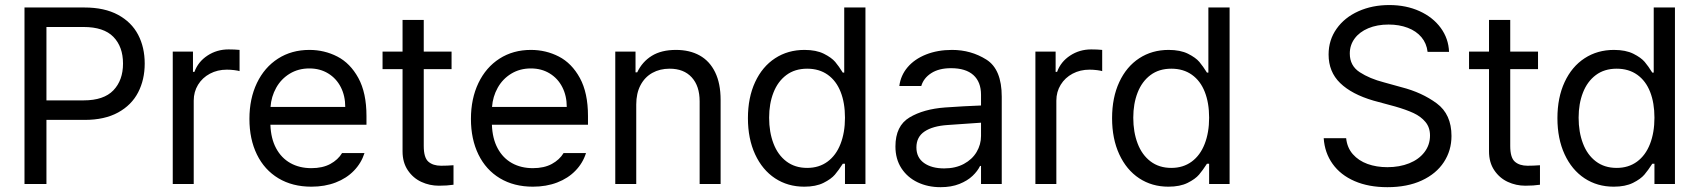

<svg xmlns="http://www.w3.org/2000/svg" viewBox="-20 -737 6807 769"><path d="M78.1 -707H318.4Q398.4 -707 452.6 -677.7Q506.8 -648.4 533.2 -597.9Q559.6 -547.4 559.6 -482.4Q559.6 -418 533.2 -366.9Q506.8 -315.9 452.9 -286.4Q398.9 -256.8 319.3 -256.8H166V0H78.1ZM315.4 -335Q395.5 -335 434.1 -375.2Q472.7 -415.5 472.7 -482.4Q472.7 -549.8 434.1 -589.4Q395.5 -628.9 314.5 -628.9H166V-335Z M671.9 -530.3H752.9V-449.2H758.8Q773.4 -489.7 811 -514.4Q848.6 -539.1 895.5 -539.1Q919.9 -539.1 939.5 -537.1V-452.1Q934.1 -454.1 918.7 -456.1Q903.3 -458 888.7 -458Q851.1 -458 820.8 -441.9Q790.5 -425.8 773.2 -397.5Q755.9 -369.1 755.9 -334V0H671.9Z M979 -260.7Q979 -341.8 1009 -404.5Q1039.1 -467.3 1093.5 -502.2Q1147.9 -537.1 1219.2 -537.1Q1279.3 -537.1 1331.1 -510.5Q1382.8 -483.9 1415.3 -424.6Q1447.8 -365.2 1447.8 -272.5V-237.3H1063Q1064.9 -182.1 1085.9 -143.1Q1106.9 -104 1143.3 -83.7Q1179.7 -63.5 1227.1 -63.5Q1272 -63.5 1303 -80.3Q1334 -97.2 1350.1 -124H1439.9Q1427.2 -84 1397.7 -53.5Q1368.2 -22.9 1324.5 -6.1Q1280.8 10.7 1227.1 10.7Q1151.4 10.7 1095.2 -22.9Q1039.1 -56.6 1009 -118.2Q979 -179.7 979 -260.7ZM1362.8 -308.6Q1362.8 -353 1345 -387.9Q1327.1 -422.9 1294.4 -442.9Q1261.7 -462.9 1219.2 -462.9Q1174.8 -462.9 1140.4 -441.9Q1106 -420.9 1086.2 -385.5Q1066.4 -350.1 1063.5 -308.6Z M1788.6 -460H1677.2V-152.3Q1677.2 -105.5 1695.8 -89.4Q1714.4 -73.2 1746.6 -73.2Q1771 -73.2 1796.4 -75.2V2.9Q1771 6.8 1737.8 6.8Q1700.7 6.8 1667.5 -8.5Q1634.3 -23.9 1613.3 -55.2Q1592.3 -86.4 1592.3 -130.9V-460H1512.2V-530.3H1592.3V-657.2H1677.2V-530.3H1788.6Z M1866.2 -260.7Q1866.2 -341.8 1896.2 -404.5Q1926.3 -467.3 1980.7 -502.2Q2035.2 -537.1 2106.4 -537.1Q2166.5 -537.1 2218.3 -510.5Q2270 -483.9 2302.5 -424.6Q2335 -365.2 2335 -272.5V-237.3H1950.2Q1952.1 -182.1 1973.1 -143.1Q1994.1 -104 2030.5 -83.7Q2066.9 -63.5 2114.3 -63.5Q2159.2 -63.5 2190.2 -80.3Q2221.2 -97.2 2237.3 -124H2327.1Q2314.5 -84 2284.9 -53.5Q2255.4 -22.9 2211.7 -6.1Q2168 10.7 2114.3 10.7Q2038.6 10.7 1982.4 -22.9Q1926.3 -56.6 1896.2 -118.2Q1866.2 -179.7 1866.2 -260.7ZM2250 -308.6Q2250 -353 2232.2 -387.9Q2214.4 -422.9 2181.6 -442.9Q2148.9 -462.9 2106.4 -462.9Q2062 -462.9 2027.6 -441.9Q1993.2 -420.9 1973.4 -385.5Q1953.6 -350.1 1950.7 -308.6Z M2528.3 0H2444.3V-530.3H2525.4V-447.3H2532.2Q2552.2 -489.7 2590.6 -513.4Q2628.9 -537.1 2687.5 -537.1Q2742.2 -537.1 2782.2 -514.9Q2822.3 -492.7 2844.2 -447.8Q2866.2 -402.8 2866.2 -336.9V0H2782.2V-331.1Q2782.2 -392.6 2750.5 -427.2Q2718.8 -461.9 2662.1 -461.9Q2623 -461.9 2592.8 -445.1Q2562.5 -428.2 2545.4 -395.8Q2528.3 -363.3 2528.3 -318.4Z M2975.6 -263.7Q2975.6 -346.2 3004.4 -408.2Q3033.2 -470.2 3084.5 -503.7Q3135.7 -537.1 3202.1 -537.1Q3249 -537.1 3279.8 -521.7Q3310.5 -506.3 3325.2 -489Q3339.8 -471.7 3355.5 -446.3H3361.3V-707H3446.3V0H3364.3V-81.1H3355.5Q3338.9 -55.2 3324 -37.6Q3309.1 -20 3278.3 -4.6Q3247.6 10.7 3201.2 10.7Q3135.3 10.7 3084.2 -22.9Q3033.2 -56.6 3004.4 -118.9Q2975.6 -181.2 2975.6 -263.7ZM3364.3 -265.6Q3364.3 -324.7 3346.9 -368.9Q3329.6 -413.1 3295.4 -437.5Q3261.2 -461.9 3212.9 -461.9Q3163.6 -461.9 3129.4 -436.3Q3095.2 -410.6 3077.9 -366.2Q3060.5 -321.8 3060.5 -265.6Q3060.5 -208 3077.9 -162.4Q3095.2 -116.7 3129.6 -90.6Q3164.1 -64.5 3212.9 -64.5Q3260.3 -64.5 3294.4 -89.6Q3328.6 -114.7 3346.4 -160.4Q3364.3 -206.1 3364.3 -265.6Z M3765.6 -306.6Q3798.8 -309.1 3840.1 -311.3Q3881.3 -313.5 3909.2 -314.5V-357.4Q3909.2 -408.7 3878.7 -436.3Q3848.1 -463.9 3789.1 -463.9Q3740.7 -463.9 3710 -444.1Q3679.2 -424.3 3669.9 -392.6H3582Q3587.4 -435.1 3615.2 -467.8Q3643.1 -500.5 3689.2 -518.8Q3735.4 -537.1 3793 -537.1Q3869.1 -537.1 3930.7 -498.3Q3992.2 -459.5 3992.2 -349.6V0H3909.2V-72.3H3905.3Q3895.5 -51.8 3875.2 -32.5Q3855 -13.2 3822.5 -0.2Q3790 12.7 3747.1 12.7Q3696.3 12.7 3655.3 -6.8Q3614.3 -26.4 3590.3 -63.2Q3566.4 -100.1 3566.4 -150.4Q3566.4 -232.9 3622.8 -266.6Q3679.2 -300.3 3765.6 -306.6ZM3761.7 -62.5Q3807.1 -62.5 3840.6 -80.6Q3874 -98.6 3891.6 -128.4Q3909.2 -158.2 3909.2 -192.4V-245.6L3775.4 -236.3Q3715.8 -232.4 3683.1 -210.4Q3650.4 -188.5 3650.4 -146.5Q3650.4 -106 3680.9 -84.2Q3711.4 -62.5 3761.7 -62.5Z M4127 -530.3H4208V-449.2H4213.9Q4228.5 -489.7 4266.1 -514.4Q4303.7 -539.1 4350.6 -539.1Q4375 -539.1 4394.5 -537.1V-452.1Q4389.2 -454.1 4373.8 -456.1Q4358.4 -458 4343.8 -458Q4306.2 -458 4275.9 -441.9Q4245.6 -425.8 4228.3 -397.5Q4210.9 -369.1 4210.9 -334V0H4127Z M4434.1 -263.7Q4434.1 -346.2 4462.9 -408.2Q4491.7 -470.2 4543 -503.7Q4594.2 -537.1 4660.6 -537.1Q4707.5 -537.1 4738.3 -521.7Q4769 -506.3 4783.7 -489Q4798.3 -471.7 4814 -446.3H4819.8V-707H4904.8V0H4822.8V-81.1H4814Q4797.4 -55.2 4782.5 -37.6Q4767.6 -20 4736.8 -4.6Q4706.1 10.7 4659.7 10.7Q4593.8 10.7 4542.7 -22.9Q4491.7 -56.6 4462.9 -118.9Q4434.1 -181.2 4434.1 -263.7ZM4822.8 -265.6Q4822.8 -324.7 4805.4 -368.9Q4788.1 -413.1 4753.9 -437.5Q4719.7 -461.9 4671.4 -461.9Q4622.1 -461.9 4587.9 -436.3Q4553.7 -410.6 4536.4 -366.2Q4519 -321.8 4519 -265.6Q4519 -208 4536.4 -162.4Q4553.7 -116.7 4588.1 -90.6Q4622.6 -64.5 4671.4 -64.5Q4718.8 -64.5 4752.9 -89.6Q4787.1 -114.7 4804.9 -160.4Q4822.8 -206.1 4822.8 -265.6Z M5541.5 -638.7Q5495.6 -638.7 5460.2 -623.8Q5424.8 -608.9 5405.5 -582.5Q5386.2 -556.2 5386.2 -522.5Q5386.2 -473.6 5426 -447.8Q5465.8 -421.9 5522.9 -407.2L5593.3 -387.7Q5675.3 -366.7 5734.4 -323Q5793.5 -279.3 5793.5 -192.4Q5793.5 -134.3 5762.9 -87.6Q5732.4 -41 5674.6 -14.2Q5616.7 12.7 5536.6 12.7Q5461.4 12.7 5405.3 -11.7Q5349.1 -36.1 5317.4 -80.6Q5285.6 -125 5281.7 -183.6H5371.6Q5375.5 -145.5 5398.4 -119.4Q5421.4 -93.3 5457.3 -80.3Q5493.2 -67.4 5536.6 -67.4Q5585.4 -67.4 5624.3 -83Q5663.1 -98.6 5685.3 -127.7Q5707.5 -156.7 5707.5 -194.3Q5707.5 -226.6 5689.2 -248.5Q5670.9 -270.5 5641.4 -284.2Q5611.8 -297.9 5567.9 -310.5L5481 -334Q5394 -359.4 5347.7 -404.3Q5301.3 -449.2 5301.3 -518.6Q5301.3 -576.7 5333.3 -621.8Q5365.2 -667 5420.7 -691.9Q5476.1 -716.8 5544.4 -716.8Q5611.8 -716.8 5665.5 -692.4Q5719.2 -668 5750.5 -625.2Q5781.7 -582.5 5783.7 -529.3H5697.8Q5693.8 -563.5 5673.1 -588.1Q5652.3 -612.8 5618.2 -625.7Q5584 -638.7 5541.5 -638.7Z M6140.1 -460H6028.8V-152.3Q6028.8 -105.5 6047.4 -89.4Q6065.9 -73.2 6098.1 -73.2Q6122.6 -73.2 6147.9 -75.2V2.9Q6122.6 6.8 6089.4 6.8Q6052.2 6.8 6019 -8.5Q5985.8 -23.9 5964.8 -55.2Q5943.8 -86.4 5943.8 -130.9V-460H5863.8V-530.3H5943.8V-657.2H6028.8V-530.3H6140.1Z M6217.8 -263.7Q6217.8 -346.2 6246.6 -408.2Q6275.4 -470.2 6326.7 -503.7Q6377.9 -537.1 6444.3 -537.1Q6491.2 -537.1 6522 -521.7Q6552.7 -506.3 6567.4 -489Q6582 -471.7 6597.7 -446.3H6603.5V-707H6688.5V0H6606.4V-81.1H6597.7Q6581.1 -55.2 6566.2 -37.6Q6551.3 -20 6520.5 -4.6Q6489.7 10.7 6443.4 10.7Q6377.4 10.7 6326.4 -22.9Q6275.4 -56.6 6246.6 -118.9Q6217.8 -181.2 6217.8 -263.7ZM6606.4 -265.6Q6606.4 -324.7 6589.1 -368.9Q6571.8 -413.1 6537.6 -437.5Q6503.4 -461.9 6455.1 -461.9Q6405.8 -461.9 6371.6 -436.3Q6337.4 -410.6 6320.1 -366.2Q6302.7 -321.8 6302.7 -265.6Q6302.7 -208 6320.1 -162.4Q6337.4 -116.7 6371.8 -90.6Q6406.2 -64.5 6455.1 -64.5Q6502.4 -64.5 6536.6 -89.6Q6570.8 -114.7 6588.6 -160.4Q6606.4 -206.1 6606.4 -265.6Z"/></svg>

Font: Pretendard Std
Style: Regular
Weight: 400
Designer: Base glyphs from Inter by Rasmus Andersson; Hangeul glyphs from Noto Sans CJK(Source Han Sans) by Jang Soo-young and Kan
Foundry: Kil Hyung-jin
Version: Version 1.309